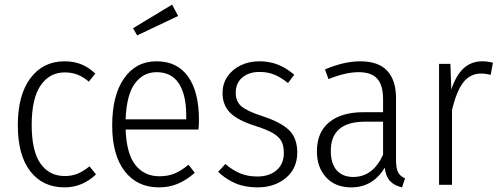

<svg xmlns="http://www.w3.org/2000/svg" viewBox="-20 -799 2162 830"><path d="M392 -481 364 -446Q341 -466 316 -476Q291 -486 260 -486Q194 -486 155.5 -429.5Q117 -373 117 -259Q117 -146 155 -92Q193 -38 260 -38Q291 -38 316 -48.5Q341 -59 367 -80L395 -45Q336 11 259 11Q165 11 111 -58.5Q57 -128 57 -258Q57 -388 111.5 -461Q166 -534 259 -534Q298 -534 330 -521.5Q362 -509 392 -481Z M838 -239H523Q527 -134 565.5 -85.5Q604 -37 669 -37Q706 -37 735 -49Q764 -61 795 -87L822 -52Q787 -21 749.5 -5Q712 11 667 11Q573 11 519 -59Q465 -129 465 -257Q465 -387 516.5 -460.5Q568 -534 657 -534Q746 -534 793 -468Q840 -402 840 -281Q840 -259 838 -239ZM785 -299Q785 -390 753 -438.5Q721 -487 657 -487Q599 -487 563 -438Q527 -389 523 -283H785ZM750 -730 573 -646 555 -677 724 -779Z M1252 -476 1225 -440Q1194 -465 1165.5 -476.5Q1137 -488 1102 -488Q1056 -488 1027.5 -464Q999 -440 999 -398Q999 -360 1024 -339Q1049 -318 1114 -297Q1194 -271 1229.5 -236.5Q1265 -202 1265 -140Q1265 -71 1216 -30Q1167 11 1093 11Q1039 11 998 -6.5Q957 -24 923 -56L954 -90Q986 -63 1018.5 -49.5Q1051 -36 1092 -36Q1144 -36 1175.5 -63Q1207 -90 1207 -138Q1207 -170 1196 -189.5Q1185 -209 1159 -224Q1133 -239 1083 -255Q1007 -279 974.5 -312Q942 -345 942 -397Q942 -436 962.5 -467Q983 -498 1019.5 -516Q1056 -534 1101 -534Q1145 -534 1181.5 -519.5Q1218 -505 1252 -476Z M1731 -28 1718 11Q1684 3 1666 -16.5Q1648 -36 1643 -74Q1592 11 1498 11Q1430 11 1390 -32Q1350 -75 1350 -145Q1350 -227 1403 -270.5Q1456 -314 1552 -314H1636V-370Q1636 -430 1611 -458.5Q1586 -487 1530 -487Q1474 -487 1400 -457L1385 -499Q1468 -534 1537 -534Q1616 -534 1654 -493Q1692 -452 1692 -374V-107Q1692 -71 1701 -54Q1710 -37 1731 -28ZM1636 -130V-273H1559Q1410 -273 1410 -147Q1410 -92 1435.5 -63Q1461 -34 1507 -34Q1592 -34 1636 -130Z M2111 -528 2101 -475Q2082 -481 2060 -481Q2012 -481 1982.5 -442.5Q1953 -404 1934 -323V0H1878V-523H1927L1931 -412Q1951 -473 1984 -503.5Q2017 -534 2065 -534Q2087 -534 2111 -528Z"/></svg>

Font: Fira Sans Condensed Light
Style: Regular
Weight: 300
Width: 3
Designer: bBox Type GmbH & Carrois Corporate GbR & Edenspiekermann AG
Foundry: bBox Type GmbH & Carrois Corporate GbR & Edenspiekermann AG
Version: Version 4.301